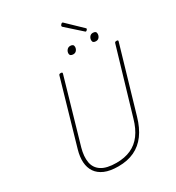

<svg xmlns="http://www.w3.org/2000/svg" viewBox="-319 -1604 1655 1809"><g transform="rotate(-30 509.0 -700.0)"><path d="M428 19Q338 19 280 -6Q222 -31 192 -75.5Q162 -120 158 -180Q154 -240 175 -313L373 -1000Q375 -1008 379.5 -1011.5Q384 -1015 395 -1015Q405 -1015 409 -1011.5Q413 -1008 411 -1000L212 -310Q188 -224 199.5 -158Q211 -92 267 -55.5Q323 -19 429 -19Q519 -19 586.5 -49.5Q654 -80 700.5 -142.5Q747 -205 774 -301L980 -1000Q982 -1008 986.5 -1011.5Q991 -1015 1003 -1015Q1022 -1015 1017 -1000L813 -301Q782 -193 730 -122.5Q678 -52 603 -16.5Q528 19 428 19ZM587 -1108Q571 -1108 560.5 -1115Q550 -1122 550 -1138Q550 -1159 564 -1175.5Q578 -1192 600 -1192Q616 -1192 626 -1185Q636 -1178 636 -1162Q636 -1141 623 -1124.5Q610 -1108 587 -1108ZM834 -1108Q817 -1108 807.5 -1115Q798 -1122 798 -1138Q798 -1159 811 -1175.5Q824 -1192 846 -1192Q863 -1192 872.5 -1185Q882 -1178 882 -1162Q882 -1141 869.5 -1124.5Q857 -1108 834 -1108ZM797 -1235Q794 -1235 791.5 -1237Q789 -1239 786 -1242L626 -1385Q624 -1388 623 -1390Q622 -1392 622 -1395Q622 -1400 626 -1405.5Q630 -1411 635 -1415Q640 -1419 645 -1419Q649 -1419 651 -1417Q653 -1415 657 -1411L811 -1263Q814 -1262 815 -1258.5Q816 -1255 816 -1254Q816 -1249 809 -1242Q802 -1235 797 -1235Z"/></g></svg>

Font: Playwrite AU QLD Thin
Style: Regular
Weight: 250
Designer: Veronika Burian, José Scaglione
Foundry: TypeTogether
Version: Version 1.002